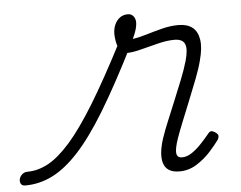

<svg xmlns="http://www.w3.org/2000/svg" viewBox="-245 -612 859 683"><g transform="rotate(-5 184.0 -270.5)"><path d="M-181 17Q-193 17 -197 9.5Q-201 2 -199 -7Q-197 -16 -189 -23.5Q-181 -31 -169 -31Q-132 -31 -95 -51Q-58 -71 -16 -118.5Q26 -166 77.5 -250Q129 -334 195 -462L230 -438Q165 -309 111.5 -221Q58 -133 10 -81Q-38 -29 -84.5 -6Q-131 17 -181 17ZM370 15Q346 15 332 6Q318 -3 313 -20Q308 -37 310.5 -59.5Q313 -82 322 -109Q330 -133 343.5 -165.5Q357 -198 372 -234.5Q387 -271 401.5 -307Q416 -343 425 -374Q437 -416 429 -434.5Q421 -453 392 -453Q366 -453 333.5 -445Q301 -437 270.5 -429Q240 -421 219 -421Q209 -421 200.5 -429Q192 -437 187 -452.5Q182 -468 181 -491Q181 -510 187.5 -525Q194 -540 206 -549Q218 -558 235 -558Q247 -558 254.5 -549Q262 -540 262 -526Q262 -517 258.5 -503.5Q255 -490 245 -469Q267 -472 295 -480.5Q323 -489 352.5 -496.5Q382 -504 411 -504Q442 -504 460.5 -489.5Q479 -475 483.5 -445.5Q488 -416 476 -372Q469 -344 455 -308Q441 -272 425.5 -233.5Q410 -195 396 -160.5Q382 -126 374 -103Q361 -65 363.5 -49.5Q366 -34 383 -34Q400 -34 417.5 -45.5Q435 -57 452 -75Q469 -93 482 -109Q488 -117 493.5 -117.5Q499 -118 507 -113Q518 -106 518.5 -99.5Q519 -93 515 -86Q503 -69 481.5 -45Q460 -21 431.5 -3Q403 15 370 15Z"/></g></svg>

Font: Playwrite US Trad ExtraLight
Style: Regular
Weight: 250
Designer: Veronika Burian, José Scaglione
Foundry: TypeTogether
Version: Version 1.003